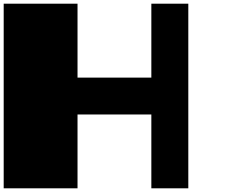

<svg xmlns="http://www.w3.org/2000/svg" viewBox="-20 -1020 1240 1040"><path d="M0 0V-1000H399.9V-599.6H799.8V-1000H1000V0H799.8V-399.9H399.9V0Z"/></svg>

Font: 8-bit HUD
Style: Regular
Weight: 400
Designer: lSPl
Foundry: https://fontstruct.com
Version: Version 1.0